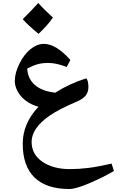

<svg xmlns="http://www.w3.org/2000/svg" viewBox="-20 -939 821 1299"><path d="M449.2 339.8Q294.4 339.8 214.1 262.5Q133.8 185.1 133.8 33.2Q133.8 -103.5 240.2 -216.8Q192.9 -229.5 156.5 -256.3Q120.1 -283.2 100.1 -319.3Q80.1 -355.5 80.1 -390.1Q80.1 -445.3 111.3 -508.3Q142.6 -571.3 186.5 -606.7Q230.5 -642.1 276.9 -642.1Q359.4 -642.1 456.1 -533.2L431.2 -485.8Q360.4 -513.2 307.1 -513.2Q266.6 -513.2 235.1 -504.6Q203.6 -496.1 164.1 -475.1Q168 -405.8 216.3 -363.8Q264.6 -321.8 354 -312Q448.2 -372.6 564 -409.2Q578.1 -392.1 578.1 -350.1Q578.1 -315.9 559.6 -292.7Q541 -269.5 500.5 -252Q378.4 -200.2 315.9 -156.7Q253.4 -113.3 223.6 -68.6Q193.8 -23.9 193.8 20Q193.8 105.5 266.8 155.3Q339.8 205.1 452.1 205.1Q514.6 205.1 578.6 197Q642.6 189 734.9 168L751 217.8Q672.9 263.2 582.5 301.5Q492.2 339.8 449.2 339.8ZM337.9 -820.3Q302.2 -767.6 240.7 -710Q167.5 -770.5 133.8 -809.1Q204.6 -879.9 238.8 -918.9Q279.3 -873 337.9 -820.3Z"/></svg>

Font: Droid Arabic Naskh
Style: Bold
Weight: 700
Designer: Pascal Zoghbi
Foundry: Ascender Corporation
Version: Version 1.00